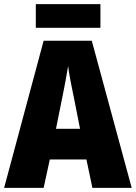

<svg xmlns="http://www.w3.org/2000/svg" viewBox="-20 -913 660 933"><path d="M429 0 400 -138H222L192 0H0L192 -715H426L620 0ZM340 -434Q332 -471 323.5 -515.5Q315 -560 311 -592Q306 -561 298 -517.5Q290 -474 282 -436L252 -287H369ZM468 -893V-778H154V-893Z"/></svg>

Font: Noto Sans Tamil Condensed Black
Style: Regular
Weight: 900
Width: 3
Designer: Jelle Bosma - Monotype Design Team
Foundry: Monotype Imaging Inc.
Version: Version 2.004; ttfautohint (v1.8.4.7-5d5b)